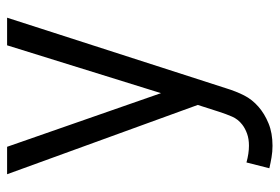

<svg xmlns="http://www.w3.org/2000/svg" viewBox="-142 -426 777 533"><g transform="rotate(-90 246.5 -159.5)"><path d="M45.9 199.7 62 136.2Q86.9 143.1 108.4 143.1Q127.4 143.1 141.8 137.9Q156.2 132.8 167 124.5Q182.1 112.8 189.2 96.4Q196.3 80.1 202.6 60.5L221.7 1L29.3 -528.3H105.5L254.4 -101.1L387.2 -528.3H463.9L268.6 77.6Q259.3 107.9 248 129.9Q236.8 151.9 216.8 169.4Q197.3 186.5 170.4 197.5Q143.6 208.5 108.4 208.5Q91.8 208.5 76.2 205.8Q60.5 203.1 45.9 199.7Z"/></g></svg>

Font: Gidole
Style: Regular
Weight: 400
Version: Version 2.100; ttfautohint (v1.8.4.7-5d5b)